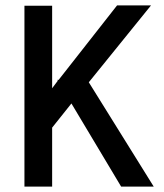

<svg xmlns="http://www.w3.org/2000/svg" viewBox="-20 -687 604 707"><path d="M172 0H70V-666H172V-362L193 -390L191 -393H196L411 -667H536L307 -384L546 0H426L243 -306L172 -217Z"/></svg>

Font: Epunda Sans Medium
Style: Regular
Weight: 500
Designer: Simon Atzbach
Foundry: typofactur
Version: Version 2.204; ttfautohint (v1.8.4.7-5d5b)